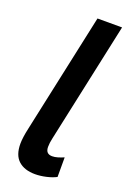

<svg xmlns="http://www.w3.org/2000/svg" viewBox="-141 -767 567 829"><g transform="rotate(20 142.5 -352.0)"><path d="M133 10Q84 10 56.5 -15Q29 -40 29 -92Q29 -120 39 -165L157 -714H270L151 -160Q146 -138 146 -120Q146 -88 176 -88Q188 -88 201.5 -92Q215 -96 229 -102V-12Q210 -2 183.5 4Q157 10 133 10Z"/></g></svg>

Font: Noto Sans Condensed SemiBold
Style: Italic
Weight: 600
Width: 3
Italic angle: -12°
Designer: Monotype Design Team
Foundry: Monotype Imaging Inc.
Version: Version 2.013; ttfautohint (v1.8.4.7-5d5b)